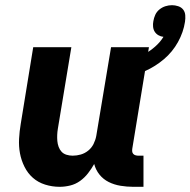

<svg xmlns="http://www.w3.org/2000/svg" viewBox="-20 -712 734 740"><path d="M210 8Q181 8 154 -0.5Q127 -9 107 -26.5Q87 -44 74.5 -69Q62 -94 57 -121Q52 -148 53.5 -177Q55 -206 60 -235L108 -530H255L203 -216Q201 -204 200.5 -192Q200 -180 201 -168.5Q202 -157 206 -146Q210 -135 217.5 -127Q225 -119 236.5 -115.5Q248 -112 260 -112Q276 -112 291.5 -116.5Q307 -121 320 -131.5Q333 -142 340.5 -157Q348 -172 351 -188L408 -530H554L490 -140Q489 -134 489.5 -128.5Q490 -123 493.5 -119Q497 -115 502.5 -113.5Q508 -112 513 -112H533V8H493Q469 8 444.5 4Q420 0 399 -10.5Q378 -21 363.5 -39Q349 -57 343 -80Q333 -62 319.5 -44.5Q306 -27 288.5 -14.5Q271 -2 250.5 3Q230 8 210 8ZM461 -410 443 -470Q467 -475 490.5 -483Q514 -491 536 -503Q558 -515 577.5 -532Q597 -549 610 -570Q600 -571 591 -576Q582 -581 576.5 -589.5Q571 -598 570 -609Q569 -620 571 -630Q573 -643 578.5 -655Q584 -667 594.5 -675.5Q605 -684 617.5 -688Q630 -692 643 -692Q655 -692 667 -688Q679 -684 686 -675Q693 -666 694 -653.5Q695 -641 693 -628Q687 -588 666 -550Q645 -512 612 -484Q579 -456 540 -438.5Q501 -421 461 -410Z"/></svg>

Font: Iosevka Curly Heavy Extended
Style: Italic
Weight: 900
Width: 7
Italic angle: -9°
Monospace: yes
Designer: Belleve Invis
Foundry: Belleve Invis
Version: Version 11.1.0; ttfautohint (v1.8.3)